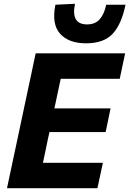

<svg xmlns="http://www.w3.org/2000/svg" viewBox="-20 -995 684 1015"><path d="M17 0Q29 -57 40.5 -110.8Q52 -164.5 66.5 -232.5L117.5 -473Q132.5 -542.5 144.2 -597.8Q156 -653 168.5 -713H641.5L613 -578.5H301Q294.5 -548.5 287.8 -517Q281 -485.5 273.5 -449.5L267.5 -422H564.5L538.5 -297H241.5L233 -259Q226 -224 219.5 -193.5Q213 -163 207 -134.5H524L495 0ZM435 -766Q343 -766 297.5 -817Q252 -868 273 -970L376.5 -975Q353.5 -866 440.5 -866Q483 -866 507 -893Q531 -920 541.5 -970H643.5Q622 -865.5 575 -815.8Q528 -766 435 -766Z"/></svg>

Font: Commissioner
Style: Bold Italic
Weight: 700
Italic angle: -12°
Designer: Kostas Bartsokas
Foundry: Kostas Bartsokas
Version: Version 1.000; ttfautohint (v1.8.3)